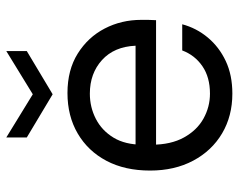

<svg xmlns="http://www.w3.org/2000/svg" viewBox="-94 -651 757 609"><g transform="rotate(-90 284.5 -346.5)"><path d="M292 12Q221 12 166 -20.5Q111 -53 79.5 -112Q48 -171 48 -249Q48 -329 79 -387.5Q110 -446 165.5 -478.5Q221 -511 294 -511Q367 -511 419 -478.5Q471 -446 498.5 -393Q526 -340 526 -277Q526 -267 526 -255.5Q526 -244 525 -230H111V-295H444Q441 -363 398.5 -401.5Q356 -440 292 -440Q249 -440 212 -421Q175 -402 152.5 -365Q130 -328 130 -272V-244Q130 -183 153 -141.5Q176 -100 213 -79.5Q250 -59 292 -59Q344 -59 379 -83Q414 -107 429 -147H512Q500 -102 470 -66Q440 -30 395.5 -9Q351 12 292 12ZM290 -558 153 -640V-705L290 -621L427 -705V-640Z"/></g></svg>

Font: DM Sans 20pt
Style: Regular
Weight: 400
Version: Version 4.004;gftools[0.9.30]